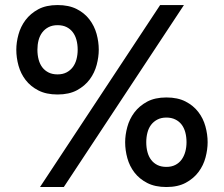

<svg xmlns="http://www.w3.org/2000/svg" viewBox="-20 -732 891 764"><path d="M209 -356Q164.1 -356 132.8 -372.1Q101.6 -388.2 82 -413.6Q62.5 -439 53.7 -470.7Q44.9 -502.4 44.9 -534.2Q44.9 -563.5 53.5 -594.7Q62 -626 81.5 -652.1Q101.1 -678.2 132.3 -695.1Q163.6 -711.9 209 -711.9Q253.9 -711.9 285.2 -696Q316.4 -680.2 335.9 -654.5Q355.5 -628.9 364.3 -597.2Q373 -565.4 373 -534.2Q373 -505.4 364.7 -473.9Q356.4 -442.4 337.2 -416.3Q317.9 -390.1 286.4 -373Q254.9 -356 209 -356ZM209 -436Q229.5 -436 244.6 -443.8Q259.8 -451.7 269.8 -465.1Q279.8 -478.5 284.4 -496.3Q289.1 -514.2 289.1 -534.2Q289.1 -555.2 284.2 -573.2Q279.3 -591.3 269.3 -604.2Q259.3 -617.2 244.4 -624.5Q229.5 -631.8 209 -631.8Q188.5 -631.8 173.3 -624Q158.2 -616.2 148.2 -603Q138.2 -589.8 133.5 -572Q128.9 -554.2 128.9 -534.2Q128.9 -512.7 133.8 -494.6Q138.7 -476.6 148.7 -463.6Q158.7 -450.7 173.6 -443.4Q188.5 -436 209 -436ZM233.9 12.2H139.2L617.2 -711.9H711.9ZM642.1 12.2Q597.2 12.2 565.9 -3.9Q534.7 -20 515.1 -45.4Q495.6 -70.8 486.8 -102.5Q478 -134.3 478 -166Q478 -195.3 486.6 -226.8Q495.1 -258.3 514.6 -284.4Q534.2 -310.5 565.4 -327.4Q596.7 -344.2 642.1 -344.2Q687 -344.2 718.3 -328.1Q749.5 -312 769 -286.6Q788.6 -261.2 797.4 -229.2Q806.2 -197.3 806.2 -166Q806.2 -137.2 797.9 -105.7Q789.6 -74.2 770.3 -48.1Q751 -22 719.5 -4.9Q688 12.2 642.1 12.2ZM642.1 -67.9Q662.6 -67.9 677.7 -75.7Q692.9 -83.5 702.6 -96.9Q712.4 -110.4 717.3 -128.2Q722.2 -146 722.2 -166Q722.2 -187.5 717.3 -205.6Q712.4 -223.6 702.4 -236.6Q692.4 -249.5 677.2 -256.8Q662.1 -264.2 642.1 -264.2Q621.6 -264.2 606.4 -256.3Q591.3 -248.5 581.3 -235.4Q571.3 -222.2 566.7 -204.3Q562 -186.5 562 -166Q562 -144.5 566.9 -126.5Q571.8 -108.4 581.8 -95.5Q591.8 -82.5 606.7 -75.2Q621.6 -67.9 642.1 -67.9Z"/></svg>

Font: Overpass
Style: Regular
Weight: 400
Designer: Delve Withrington
Foundry: Delve Fonts
Version: Version 1.001